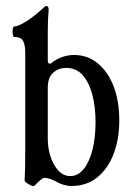

<svg xmlns="http://www.w3.org/2000/svg" viewBox="-20 -608 446 639"><path d="M218 11Q192 11 164 -5Q143 -16 128 -16Q119 -16 95 10Q93 11 90 11Q85 11 73.5 4Q62 -3 62 -7Q63 -25 63.5 -51Q64 -77 64 -112V-434Q64 -458 57 -471.5Q50 -485 28 -485Q24 -485 22.5 -493.5Q21 -502 22.5 -511Q24 -520 28 -520Q34 -520 44.5 -524.5Q55 -529 71 -539Q82 -546 98 -559Q114 -572 118 -576Q130 -588 134 -588Q142 -588 142 -575Q140 -551 139.5 -532Q139 -513 139 -496V-409Q139 -396 145 -396Q149 -396 152 -399Q186 -425 227 -425Q271 -425 305 -397.5Q339 -370 358 -321Q377 -272 377 -207Q377 -145 358 -95.5Q339 -46 303.5 -17.5Q268 11 218 11ZM214 -22Q240 -22 259 -46Q278 -70 288 -110.5Q298 -151 298 -201Q298 -251 287.5 -292Q277 -333 255.5 -357.5Q234 -382 200 -382Q175 -382 157 -366Q139 -350 139 -316V-146Q139 -116 148 -87.5Q157 -59 174 -40.5Q191 -22 214 -22Z"/></svg>

Font: Junicode Two Beta Condensed
Style: Regular
Weight: 400
Width: 3
Designer: Peter S. Baker
Foundry: Briery Creek Software
Version: Version 1.053; ttfautohint (v1.8.4)